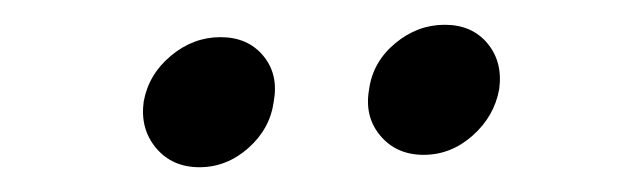

<svg xmlns="http://www.w3.org/2000/svg" viewBox="-20 -740 520 155"><path d="M141 -605Q119 -605 106 -620.5Q93 -636 96 -658Q100 -680 118 -695Q136 -710 158 -710Q180 -710 192.5 -695Q205 -680 201 -658Q198 -636 180.5 -620.5Q163 -605 141 -605ZM322 -615Q300 -615 287 -630.5Q274 -646 278 -668Q281 -690 299 -705Q317 -720 339 -720Q361 -720 373.5 -705Q386 -690 383 -668Q379 -646 361.5 -630.5Q344 -615 322 -615Z"/></svg>

Font: Winky Sans Light
Style: Italic
Weight: 300
Italic angle: -8.97852°
Designer: Simon Atzbach
Foundry: typofactur
Version: Version 1.205